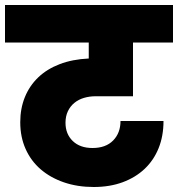

<svg xmlns="http://www.w3.org/2000/svg" viewBox="-34 -760 712 768"><path d="M-14 -740H658V-590H498V-375H349Q324 -375 302 -368.5Q280 -362 263.5 -348.5Q247 -335 237.5 -315Q228 -295 228 -269Q228 -224 257 -196Q286 -168 336 -168Q389 -168 418.5 -198Q448 -228 448 -276H620Q620 -216 600.5 -167.5Q581 -119 544.5 -84.5Q508 -50 456.5 -31Q405 -12 341 -12Q276 -12 222 -30.5Q168 -49 129 -82.5Q90 -116 68.5 -164Q47 -212 47 -271Q47 -326 65.5 -371.5Q84 -417 119 -450.5Q154 -484 205 -503.5Q256 -523 321 -526V-590H-14Z"/></svg>

Font: SVN-Poppins ExtraBold
Style: Regular
Weight: 800
Designer: Ninad Kale (Devanagari), Jonny Pinhorn (Latin)
Foundry: Indian Type Foundry
Version: Version 3.002 2017; ttfautohint (v1.8.3)